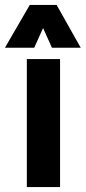

<svg xmlns="http://www.w3.org/2000/svg" viewBox="-69 -760 348 780"><path d="M-49 -566 52 -740H161L259 -566H142L106 -646L70 -566ZM40 0V-520H175V0Z"/></svg>

Font: Cal Sans
Style: Regular
Weight: 400
Designer: Designer Mark Davis DBA MarkFonts
Foundry: Designer Mark Davis DBA MarkFonts
Version: Version 1.000